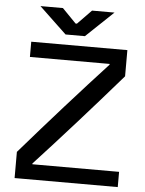

<svg xmlns="http://www.w3.org/2000/svg" viewBox="-59 -932 738 979"><g transform="rotate(5 310.0 -442.5)"><path d="M485 -622H77V-700H569V-566Q340 -302 137 -82V-79V-78H581V0H53V-134Q282 -398 485 -618V-621ZM248 -752 108 -885H223L294 -812H301L372 -885H487L347 -752Z"/></g></svg>

Font: Rilu
Style: Bold
Weight: 500
Designer: Alí Sinisterra
Foundry: Alí Sinisterra
Version: ""